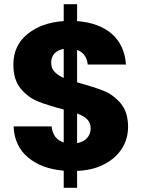

<svg xmlns="http://www.w3.org/2000/svg" viewBox="-20 -812 698 919"><path d="M349 6V87H285V5Q179 -4 114 -58.5Q49 -113 45 -207H227Q233 -147 285 -130V-288Q207 -308 160.5 -327Q114 -346 79 -388Q44 -430 44 -503Q44 -594 111.5 -649Q179 -704 285 -711V-792H349V-711Q454 -703 515 -650Q576 -597 583 -503H400Q394 -557 349 -573V-418Q432 -395 477 -377Q522 -359 557.5 -317.5Q593 -276 593 -204Q593 -149 564.5 -102.5Q536 -56 480.5 -26.5Q425 3 349 6ZM285 -439V-578Q257 -573 241 -556.5Q225 -540 225 -511Q225 -486 240.5 -469Q256 -452 285 -439ZM414 -198Q414 -224 397.5 -240.5Q381 -257 349 -269V-127Q379 -132 396.5 -151Q414 -170 414 -198Z"/></svg>

Font: IBM-Poppins
Style: Poppins-Bold
Weight: 700
Designer: Mike Abbink, Paul van der Laan, Pieter van Rosmalen, Ben Mitchell, Mark Frömberg
Foundry: Bold Monday
Version: Version 1.1